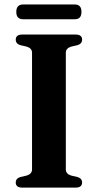

<svg xmlns="http://www.w3.org/2000/svg" viewBox="-20 -858 448 878"><path d="M281 -83.5Q281 -72.5 287.5 -65.5Q294 -58.5 306 -55L334.5 -48.5Q355.5 -42 355.5 -23Q355.5 -12.5 348.2 -6.2Q341 0 325.5 0H82Q66.5 0 59.2 -6.2Q52 -12.5 52 -23Q52 -42 73 -48.5L101.5 -55Q113.5 -58.5 120 -65.5Q126.5 -72.5 126.5 -83.5V-616.5Q126.5 -627.5 120 -634.5Q113.5 -641.5 101.5 -645L73 -651.5Q52 -658 52 -677Q52 -688 59.2 -694Q66.5 -700 82 -700H325.5Q341 -700 348.2 -694Q355.5 -688 355.5 -677Q355.5 -658 334.5 -651.5L306 -645Q294 -641.5 287.5 -634.5Q281 -627.5 281 -616.5ZM54.5 -803.5Q54.5 -821 62.5 -829.2Q70.5 -837.5 85 -837.5H322Q337 -837.5 344.8 -829.2Q352.5 -821 352.5 -804Q352.5 -786.5 344.8 -778.2Q337 -770 322 -770H85Q70.5 -770 62.5 -778.2Q54.5 -786.5 54.5 -803.5Z"/></svg>

Font: Fraunces SemiBold
Style: Regular
Weight: 600
Version: Version 1.000;[b76b70a41]